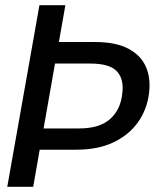

<svg xmlns="http://www.w3.org/2000/svg" viewBox="-20 -720 599 740"><path d="M8 0 132 -700H232L207 -558H347Q427 -558 475.5 -532Q524 -506 543 -461Q562 -416 554 -358Q546 -297 511.5 -248.5Q477 -200 417.5 -171.5Q358 -143 274 -143H133L108 0ZM148 -225H285Q363 -225 403.5 -260.5Q444 -296 451 -357Q459 -414 431 -444.5Q403 -475 329 -475H192Z"/></svg>

Font: DM Sans 36pt Medium
Style: Italic
Weight: 500
Italic angle: -10°
Designer: Colophon Foundry, Jonny Pinhorn
Foundry: Colophon Foundry
Version: Version 4.004;gftools[0.9.30]